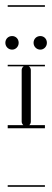

<svg xmlns="http://www.w3.org/2000/svg" viewBox="-32 -483 199 735"><path d="M147.5 -319C147.5 -334 136.5 -345 122.5 -345C107.5 -345 96.5 -334 96.5 -319C96.5 -305 107.5 -293 122.5 -293C136.5 -293 147.5 -305 147.5 -319ZM39.5 -319C39.5 -334 28.5 -345 14.5 -345C-0.5 -345 -11.5 -334 -11.5 -319C-11.5 -305 -0.5 -293 14.5 -293C28.5 -293 39.5 -305 39.5 -319ZM-2.5 -463V-457H140V-463ZM-2.5 -235V-229H140V-235ZM-2.5 -4V8H140V-4ZM-2.5 226V232H140V226ZM68 -232C59 -232 51 -224 51 -215V-17C51 -11 55 -5 60 -2C63 -1 66 0 69 0C72 0 75 -1 77 -2C83 -5 86 -11 86 -17V-215C86 -219 84 -224 81 -227C77 -230 73 -232 68 -232Z"/></svg>

Font: LetsTraceRuled
Style: Medium
Weight: 500
Version: Version 003.000